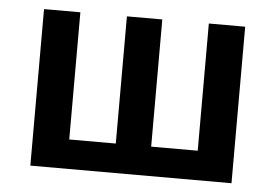

<svg xmlns="http://www.w3.org/2000/svg" viewBox="-42 -546 860 600"><g transform="rotate(5 388.5 -245.5)"><path d="M73 0V-491H187V-92H333V-491H444V-92H590V-491H704V0Z"/></g></svg>

Font: Giro Sans Semibold
Style: Regular
Weight: 600
Designer: Paul D. Hunt
Foundry: Adobe Systems Incorporated
Version: Version 1.000;PS 1.0;hotconv 1.0.88;makeotf.lib2.5.647800